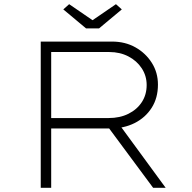

<svg xmlns="http://www.w3.org/2000/svg" viewBox="-20 -899 920 919"><path d="M175 0V-700H516Q579 -700 628 -672.5Q677 -645 706.5 -598.5Q736 -552 736 -494Q736 -430 706 -383Q676 -336 624.5 -310Q573 -284 506 -284H225V0ZM713 0 490 -301 535 -325 773 0ZM225 -334H500Q554 -334 595 -354.5Q636 -375 659 -410.5Q682 -446 682 -492Q682 -536 658.5 -572Q635 -608 594.5 -629Q554 -650 503 -650H225ZM392 -763 283 -854 311 -879 438 -792H408L535 -879L563 -854L454 -763Z"/></svg>

Font: Lexend Tera ExtraLight
Style: Regular
Weight: 250
Designer: Bonnie Shaver-Troup, Thomas Jockin
Foundry: Lexend
Version: Version 1.007